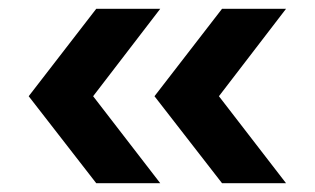

<svg xmlns="http://www.w3.org/2000/svg" viewBox="-20 -487 714 435"><path d="M343 -72 191 -269 343 -467H198L45 -269L198 -72ZM628 -72 476 -269 628 -467H483L330 -269L483 -72Z"/></svg>

Font: Plus Jakarta Sans
Style: Bold
Weight: 700
Designer: Gumpita Rahayu
Foundry: Tokotype
Version: Version 2.071;gftools[0.9.30]